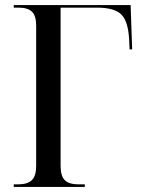

<svg xmlns="http://www.w3.org/2000/svg" viewBox="-20 -734 560 754"><path d="M34 0V-10H51Q88 -10 105 -26.5Q122 -43 122 -82V-634Q122 -672 105.5 -688Q89 -704 53 -704H34V-714H493L499 -540H489L487 -581Q483 -651 456 -677.5Q429 -704 361 -704H218V-82Q218 -43 234.5 -26.5Q251 -10 289 -10H313V0Z"/></svg>

Font: Noto Serif Display SemiCondensed
Style: Regular
Weight: 400
Width: 4
Designer: Monotype Design Team
Foundry: Monotype Imaging Inc.
Version: Version 2.009